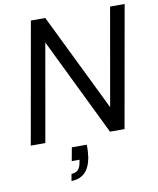

<svg xmlns="http://www.w3.org/2000/svg" viewBox="-99 -776 895 1091"><g transform="rotate(-10 348.0 -231.0)"><path d="M31 0 155 -700H238L513 -137L612 -700H696L572 0H488L214 -563L115 0ZM224 238 231 198Q256 198 269.5 183.5Q283 169 287 141L290 127H245L259 50H345Q346 70 344.5 89Q343 108 341 124Q330 183 300 210.5Q270 238 224 238Z"/></g></svg>

Font: DM Sans 11pt
Style: Italic
Weight: 400
Italic angle: -10°
Version: Version 4.004;gftools[0.9.30]